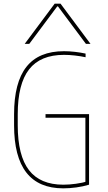

<svg xmlns="http://www.w3.org/2000/svg" viewBox="-20 -1020 590 1050"><path d="M326 10Q57 10 57 -335V-395Q57 -569 124.5 -654.5Q192 -740 330 -740Q359 -740 389.5 -736.5Q420 -733 448 -727V-707Q420 -713 389 -716.5Q358 -720 330 -720Q201 -720 139 -640.5Q77 -561 77 -395V-335Q77 -169 138.5 -89.5Q200 -10 326 -10Q359 -10 395 -15Q431 -20 461 -29L447 -19V-376H229V-396H467V-10Q434 0 397 5Q360 10 326 10ZM115 -780 279 -1000H311L475 -780H450L297 -985H293L140 -780Z"/></svg>

Font: M PLUS Code Latin SemiExpanded Thin
Style: Regular
Weight: 250
Width: 6
Designer: Coji Morishita
Foundry: UNDERFOREST DESIGN
Version: Version 1.002; ttfautohint (v1.8.3)